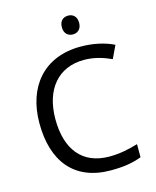

<svg xmlns="http://www.w3.org/2000/svg" viewBox="-133 -1006 899 1106"><g transform="rotate(-15 316.0 -452.5)"><path d="M381 -915C352 -915 329 -898 329 -859C329 -821 352 -803 381 -803C408 -803 432 -821 432 -859C432 -898 408 -915 381 -915ZM403 -645C467 -645 521 -626 565 -606L601 -682C547 -709 477 -724 404 -724C183 -724 61 -574 61 -358C61 -133 170 10 389 10C468 10 520 1 573 -19V-97C519 -81 464 -69 402 -69C238 -69 156 -180 156 -357C156 -536 250 -645 403 -645Z"/></g></svg>

Font: Noto Sans Sunuwar
Style: Regular
Weight: 400
Designer: Anshuman Pandey
Foundry: Jamra Patel LLC
Version: Version 1.000